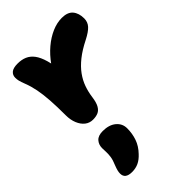

<svg xmlns="http://www.w3.org/2000/svg" viewBox="-264 -615 1087 1087"><g transform="rotate(-45 279.0 -71.5)"><path d="M173 12Q146 12 125.5 -4Q105 -20 93 -49Q81 -78 81 -115Q81 -185 77.5 -237Q74 -289 66 -329.5Q58 -370 45 -403Q35 -429 32 -441.5Q29 -454 29 -468Q29 -489 44.5 -502Q60 -515 95 -515Q127 -515 151.5 -504.5Q176 -494 194 -470Q212 -446 224 -404.5Q236 -363 242 -300L174 -278Q196 -333 227.5 -377.5Q259 -422 297 -454Q335 -486 375.5 -503.5Q416 -521 455 -521Q501 -521 522 -496Q543 -471 543 -429Q543 -400 524.5 -379.5Q506 -359 463 -337Q409 -310 372 -280.5Q335 -251 312 -219Q289 -187 277 -153Q265 -119 260 -82Q255 -44 243.5 -23.5Q232 -3 214.5 4.5Q197 12 173 12ZM120 378Q65 378 65 336Q65 325 68 313Q71 301 78 283Q91 253 94 231Q97 209 96 192.5Q95 176 95 162Q95 134 112 115Q129 96 166 96Q216 96 245.5 120.5Q275 145 275 183Q275 225 262 262.5Q249 300 218 332Q196 356 172.5 367Q149 378 120 378Z"/></g></svg>

Font: Shantell Sans ExtraBold
Style: Regular
Weight: 800
Designer: Stephen Nixon, Anya Danilova, Shantell Martin
Foundry: Arrow Type
Version: Version 1.011;[c5ecc13dd]